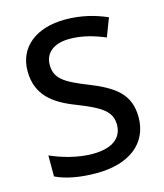

<svg xmlns="http://www.w3.org/2000/svg" viewBox="-110 -807 770 900"><g transform="rotate(-15 275.0 -357.0)"><path d="M505 -193C505 -305 437 -353 316 -401C208 -444 166 -471 166 -537C166 -593 208 -631 287 -631C347 -631 403 -615 458 -592L492 -681C432 -707 367 -724 290 -724C151 -724 58 -653 58 -536C58 -419 133 -364 238 -324C352 -279 398 -250 398 -185C398 -122 350 -82 254 -82C179 -82 103 -105 50 -129V-27C98 -3 169 10 247 10C407 10 505 -66 505 -193Z"/></g></svg>

Font: Noto Sans Arabic UI Md
Style: Regular
Weight: 500
Designer: Monotype Design Team, Nadine Chahine and Nizar Qandah
Foundry: Monotype Imaging Inc.
Version: Version 2.010